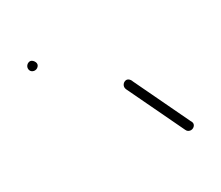

<svg xmlns="http://www.w3.org/2000/svg" viewBox="-62 -478 525 456"><g transform="rotate(-20 200.0 -250.5)"><path d="M38 -380Q38 -377 39.5 -374Q41 -371 44 -369.5Q47 -368 50 -368Q53 -368 56 -369.5Q59 -371 61 -374Q63 -377 63 -380Q63 -383 61 -386Q59 -389 56 -391Q53 -393 50 -393Q47 -393 44 -391Q41 -389 39.5 -386Q38 -383 38 -380Z M238 -260Q238 -257 239.5 -254Q241 -251 244 -249.5Q247 -248 250 -248Q253 -248 256 -249.5Q259 -251 261 -254Q263 -257 263 -260Q263 -263 261 -266Q259 -269 256 -271Q253 -273 250 -273Q247 -273 244 -271Q241 -269 239.5 -266Q238 -263 238 -260Z M260 -267 240 -253 340 -113 360 -127Z M338 -120Q338 -117 339.5 -114Q341 -111 344 -109.5Q347 -108 350 -108Q353 -108 356 -109.5Q359 -111 361 -114Q363 -117 363 -120Q363 -123 361 -126Q359 -129 356 -131Q353 -133 350 -133Q347 -133 344 -131Q341 -129 339.5 -126Q338 -123 338 -120Z"/></g></svg>

Font: Linefont Thin
Style: Regular
Weight: 100
Monospace: yes
Version: Version 3.002;gftools[0.9.33]